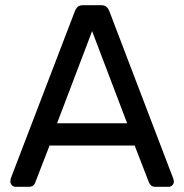

<svg xmlns="http://www.w3.org/2000/svg" viewBox="-20 -720 710 740"><path d="M40 0Q32 0 26 -6Q20 -12 20 -20Q20 -25 21 -31L269 -678Q273 -688 280 -694Q287 -700 301 -700H369Q383 -700 390 -694Q397 -688 401 -678L648 -31Q650 -25 650 -20Q650 -12 644 -6Q638 0 630 0H579Q567 0 561.5 -6Q556 -12 554 -17L499 -159H171L116 -17Q115 -12 109 -6Q103 0 91 0ZM200 -245H470L335 -600Z"/></svg>

Font: DVN-Rubik
Style: Regular
Weight: 400
Designer: Hubert and Fischer
Foundry: Hubert & Fischer
Version: Version 2.102